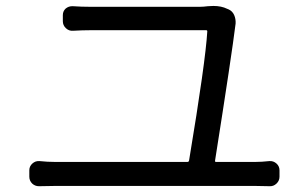

<svg xmlns="http://www.w3.org/2000/svg" viewBox="-20 -689 1040 649"><path d="M707 -146.5Q706.1 -141.6 710 -141.6H841.8Q864.3 -141.6 890.6 -144.5Q904.3 -145.5 914.6 -136.2Q924.8 -127 924.8 -113.3V-91.8Q924.8 -78.1 914.6 -68.4Q904.3 -58.6 890.6 -59.6Q865.2 -60.5 841.8 -60.5H167Q138.7 -60.5 113.3 -59.6Q112.3 -59.6 111.3 -59.6Q98.6 -59.6 88.9 -68.4Q79.1 -78.1 79.1 -91.8V-113.3Q79.1 -127 89.4 -136.2Q99.6 -145.5 113.3 -144.5Q140.6 -141.6 167 -141.6H613.3Q618.2 -141.6 619.1 -146.5Q674.8 -481.4 680.7 -583Q680.7 -586.9 676.8 -586.9H287.1Q258.8 -586.9 226.6 -585Q212.9 -584 202.6 -593.8Q192.4 -603.5 192.4 -617.2V-637.7Q192.4 -651.4 202.1 -660.2Q211.9 -668 223.6 -668Q224.6 -668 226.6 -668Q254.9 -666 286.1 -666H655.3Q667 -666 682.6 -668Q692.4 -668.9 701.2 -668.9Q728.5 -668.9 748 -659.2L752.9 -657.2Q765.6 -651.4 771.5 -638.2Q777.3 -625 776.4 -609.4Q763.7 -505.9 707 -146.5Z"/></svg>

Font: Gen Jyuu GothicL Regular
Style: Regular
Weight: 400
Designer: [Source Han Sans]
Ryoko NISHIZUKA  (kana & ideographs); Paul D. Hunt (Latin, Greek & Cyrillic); Wenlong ZHANG  (bopomofo
Version: Version 1.002.20150607